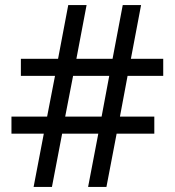

<svg xmlns="http://www.w3.org/2000/svg" viewBox="-20 -734 686 754"><path d="M112 0 152 -209H25V-276H165L196 -436H62V-503H208L248 -714H320L280 -503H422L462 -714H534L494 -503H621V-436H481L451 -276H586V-209H438L398 0H326L366 -209H224L184 0ZM236 -276H379L409 -436H267Z"/></svg>

Font: Noto Sans Malayalam
Style: Regular
Weight: 400
Designer: Jelle Bosma - Monotype Design Team
Foundry: Monotype Imaging Inc.
Version: Version 2.103